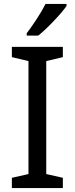

<svg xmlns="http://www.w3.org/2000/svg" viewBox="-20 -951 379 971"><path d="M297.9 0H40V-51.8L124 -70.8V-642.1L40 -662.1V-713.9H297.9V-662.1L213.9 -642.1V-70.8L297.9 -51.8ZM115.2 -783.2Q133.8 -806.6 162.4 -849.9Q190.9 -893.1 210.4 -931.2H316.4V-920.9Q294.9 -889.6 249.5 -842.3Q204.1 -794.9 173.3 -771H115.2Z"/></svg>

Font: Noto Sans Historic
Style: Regular
Weight: 400
Designer: Monotype Design Team
Foundry: Monotype Imaging Inc.
Version: Version 0.71 uh